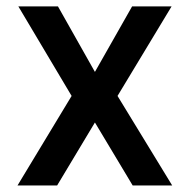

<svg xmlns="http://www.w3.org/2000/svg" viewBox="-20 -565 578 585"><path d="M156.6 -545.5 269.2 -345.9 382.5 -545.5H502.8L338.1 -272.7L504.6 0H384.2L269.2 -191.8L154.1 0H33.4L198.2 -272.7L35.9 -545.5Z"/></svg>

Font: Interface Medium
Style: Regular
Weight: 500
Designer: Rasmus Andersson
Foundry: rsms
Version: Version 1.8